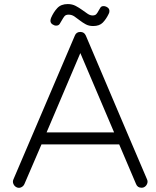

<svg xmlns="http://www.w3.org/2000/svg" viewBox="-20 -923 765 944"><path d="M703 -41Q708 -30 703 -18.5Q698 -7 687 -2Q684 -1 681.5 -0.5Q679 0 676 0Q656 0 649 -18L566 -213H184L100 -18Q95 -7 84 -2Q73 3 62 -2Q51 -7 46 -18.5Q41 -30 46 -41L137 -254L348 -748Q355 -766 375 -766Q394 -766 402 -748L612 -254ZM541 -272 375 -662 209 -272ZM438 -795Q417 -795 401.5 -803.5Q386 -812 372.5 -822.5Q359 -833 346 -842Q333 -851 317 -851Q303 -851 296.5 -842.5Q290 -834 284.5 -824Q279 -814 273.5 -805.5Q268 -797 256 -797Q247 -797 237.5 -803.5Q228 -810 228 -821Q228 -827 231 -835Q243 -863 261.5 -883Q280 -903 313 -903Q335 -903 352 -894Q369 -885 383.5 -874.5Q398 -864 410.5 -855.5Q423 -847 435 -847Q448 -847 454 -854Q460 -861 464.5 -870Q469 -879 474 -886Q479 -893 489 -893Q499 -893 508.5 -886.5Q518 -880 518 -869Q518 -864 517 -861Q516 -858 514 -854Q502 -829 485.5 -812Q469 -795 438 -795Z"/></svg>

Font: Hanken Light
Style: Light
Weight: 300
Designer: Alfredo Marco Pradil
Foundry: Hanken Design Co.
Version: Version 2.06 2014